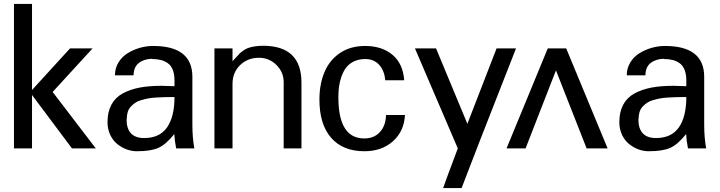

<svg xmlns="http://www.w3.org/2000/svg" viewBox="-20 -742 3602 960"><path d="M459 0H339.8L140.1 -267.1V0H49.8V-722.2H140.1V-292L330.1 -500H442.9L243.2 -282.2Z M613.8 -146H612.8Q612.8 -51.8 700.7 -51.8Q778.3 -51.8 815.4 -105.2Q852.5 -158.7 852.5 -256.8Q824.2 -256.8 805.2 -256.3Q786.1 -255.9 761.5 -254.4Q736.8 -252.9 720.5 -249.8Q704.1 -246.6 685.5 -241.2Q667 -235.8 655.3 -227.5Q643.6 -219.2 633.3 -208Q623 -196.8 618.4 -181.2Q613.8 -165.5 613.8 -146ZM741.7 -446.8 740.7 -448.2Q700.2 -447.3 674.3 -427.2Q648.4 -407.2 647.9 -365.2H554.7Q554.7 -400.4 572 -429.2Q589.4 -458 617.7 -475.6Q646 -493.2 679 -502.7Q711.9 -512.2 745.6 -512.2Q941.9 -512.2 941.9 -357.9V-118.2Q941.9 -54.2 951.7 0H860.8Q853 -39.1 851.6 -71.8Q809.6 -19.5 772 -2.7Q734.4 14.2 664.6 14.2Q637.7 14.2 611.8 4.4Q585.9 -5.4 564.7 -23.2Q543.5 -41 530.5 -69.1Q517.6 -97.2 517.6 -130.9Q517.6 -182.1 536.9 -218.3Q556.2 -254.4 593.3 -274.7Q630.4 -294.9 677.7 -304Q725.1 -313 788.6 -313Q808.6 -313 852.5 -311V-338.9Q852.5 -371.1 843.8 -393.1Q835 -415 818.6 -426.3Q802.2 -437.5 783.9 -442.1Q765.6 -446.8 741.7 -446.8Z M1275.4 -453.1H1274.4Q1218.3 -453.1 1180.4 -416.3Q1142.6 -379.4 1142.6 -323.2V0H1052.2V-500H1142.6V-436Q1148.9 -442.4 1159.7 -454.3Q1170.4 -466.3 1176.8 -472.9Q1183.1 -479.5 1195.3 -488.3Q1207.5 -497.1 1219.7 -501.7Q1231.9 -506.3 1251.7 -509.8Q1271.5 -513.2 1295.4 -513.2Q1487.3 -513.2 1487.3 -329.1V0H1398.4V-331.1Q1398.4 -381.3 1362.1 -417.2Q1325.7 -453.1 1275.4 -453.1Z M2001 -340.8H1906.2Q1902.3 -388.2 1876.2 -417.5Q1850.1 -446.8 1806.2 -446.8Q1774.4 -446.8 1750 -435.1Q1725.6 -423.3 1711.2 -404.5Q1696.8 -385.7 1687.5 -359.6Q1678.2 -333.5 1675 -308.3Q1671.9 -283.2 1671.9 -254.9Q1671.9 -49.8 1801.3 -49.8Q1850.1 -49.8 1879.4 -81.5Q1908.7 -113.3 1910.2 -167H2004.9Q2000.5 -85.4 1944.6 -35.6Q1888.7 14.2 1802.2 14.2Q1694.3 14.2 1635.7 -53Q1577.1 -120.1 1577.1 -244.1Q1577.1 -322.3 1602.8 -382.3Q1628.4 -442.4 1680.4 -477.3Q1732.4 -512.2 1805.2 -512.2Q1890.1 -512.2 1942.6 -467.8Q1995.1 -423.3 2001 -340.8Z M2248 56.2 2269 0 2054.7 -500H2160.2L2316.9 -123L2462.9 -500H2560.1Q2531.2 -426.3 2474.4 -281.2Q2417.5 -136.2 2372.6 -21.2Q2327.6 93.8 2288.1 198.2H2195.8Q2211.9 151.4 2248 56.2Z M2512.7 0 2718.8 -500H2811L3018.1 0H2913.1L2759.8 -390.1L2607.9 0Z M3172.9 -146H3171.9Q3171.9 -51.8 3259.8 -51.8Q3337.4 -51.8 3374.5 -105.2Q3411.6 -158.7 3411.6 -256.8Q3383.3 -256.8 3364.3 -256.3Q3345.2 -255.9 3320.6 -254.4Q3295.9 -252.9 3279.5 -249.8Q3263.2 -246.6 3244.6 -241.2Q3226.1 -235.8 3214.4 -227.5Q3202.6 -219.2 3192.4 -208Q3182.1 -196.8 3177.5 -181.2Q3172.9 -165.5 3172.9 -146ZM3300.8 -446.8 3299.8 -448.2Q3259.3 -447.3 3233.4 -427.2Q3207.5 -407.2 3207 -365.2H3113.8Q3113.8 -400.4 3131.1 -429.2Q3148.4 -458 3176.8 -475.6Q3205.1 -493.2 3238 -502.7Q3271 -512.2 3304.7 -512.2Q3501 -512.2 3501 -357.9V-118.2Q3501 -54.2 3510.7 0H3419.9Q3412.1 -39.1 3410.6 -71.8Q3368.7 -19.5 3331.1 -2.7Q3293.5 14.2 3223.6 14.2Q3196.8 14.2 3170.9 4.4Q3145 -5.4 3123.8 -23.2Q3102.5 -41 3089.6 -69.1Q3076.7 -97.2 3076.7 -130.9Q3076.7 -182.1 3095.9 -218.3Q3115.2 -254.4 3152.3 -274.7Q3189.5 -294.9 3236.8 -304Q3284.2 -313 3347.7 -313Q3367.7 -313 3411.6 -311V-338.9Q3411.6 -371.1 3402.8 -393.1Q3394 -415 3377.7 -426.3Q3361.3 -437.5 3343 -442.1Q3324.7 -446.8 3300.8 -446.8Z"/></svg>

Font: Perun
Style: Regular
Weight: 400
Version: Version 1.0000